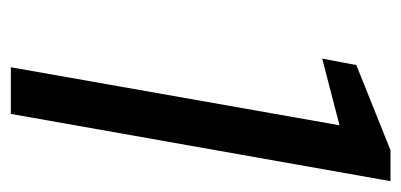

<svg xmlns="http://www.w3.org/2000/svg" viewBox="-213 -527 740 354"><g transform="rotate(90 157.0 -350.0)"><path d="M104 0 211 -606 88 -574 100 -637 257 -700H314L190 0Z"/></g></svg>

Font: DM Sans 18pt
Style: Italic
Weight: 400
Italic angle: -10°
Designer: Colophon Foundry, Jonny Pinhorn
Foundry: Colophon Foundry
Version: Version 4.004;gftools[0.9.30]